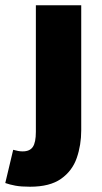

<svg xmlns="http://www.w3.org/2000/svg" viewBox="-76 -520 386 728"><path d="M38 188Q4 188 -17.5 184Q-39 180 -56 174L-26 48Q-15 51 -7 52.5Q1 54 10 54Q37 54 48.5 37Q60 20 60 -20V-500H232V-26Q232 30 215 79Q198 128 155.5 158Q113 188 38 188Z"/></svg>

Font: Mada Black
Style: Regular
Weight: 900
Designer: Khaled Hosny
Version: Version 1.5